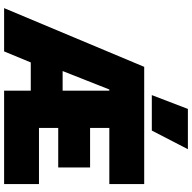

<svg xmlns="http://www.w3.org/2000/svg" viewBox="-20 -938 957 958"><g transform="rotate(90 459.0 -458.5)"><path d="M523 -917H724L631 -737H454ZM313 -699H898V-525H618V-429H815V-270H618V-174H898V0H432V-133H291L236 0H20ZM432 -292V-525H426L334 -292Z"/></g></svg>

Font: Prompt ExtraBold
Style: Regular
Weight: 800
Designer: Katatrad Team
Foundry: CadsonDemak
Version: Version 1.001